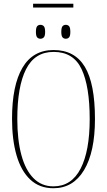

<svg xmlns="http://www.w3.org/2000/svg" viewBox="-20 -991 570 1021"><path d="M156 -951V-971H370V-951ZM195 -785Q184 -785 177.5 -792.5Q171 -800 171 -821Q171 -844 177.5 -851.5Q184 -859 195 -859Q206 -859 213 -851.5Q220 -844 220 -821Q220 -800 213 -792.5Q206 -785 195 -785ZM330 -785Q319 -785 312.5 -792.5Q306 -800 306 -821Q306 -844 312.5 -851.5Q319 -859 330 -859Q341 -859 347.5 -851.5Q354 -844 354 -821Q354 -800 347.5 -792.5Q341 -785 330 -785ZM264 10Q190 10 141 -36Q92 -82 68 -165Q44 -248 44 -359Q44 -537 99.5 -631Q155 -725 265 -725Q377 -725 431 -636Q485 -547 485 -358Q485 -183 427 -86.5Q369 10 264 10ZM264 0Q360 0 408.5 -94Q457 -188 457 -358Q457 -531 414 -623Q371 -715 265 -715Q165 -715 118.5 -623Q72 -531 72 -358Q72 -248 93.5 -167.5Q115 -87 158 -43.5Q201 0 264 0Z"/></svg>

Font: Noto Serif Display ExtraCondensed Thin
Style: Regular
Weight: 100
Width: 2
Designer: Monotype Design Team
Foundry: Monotype Imaging Inc.
Version: Version 2.009